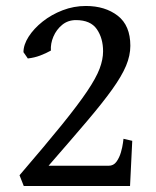

<svg xmlns="http://www.w3.org/2000/svg" viewBox="-20 -623 521 643"><path d="M415.5 0H59.6L45.4 -36.1Q131.8 -136.7 186.8 -204.6Q241.7 -272.5 271.7 -317.1Q301.8 -361.8 313.5 -392.8Q325.2 -423.8 325.2 -451.2Q325.2 -495.1 304.2 -525.4Q283.2 -555.7 234.4 -555.7Q207.5 -555.7 188.2 -539.8Q168.9 -523.9 158.9 -500.5Q148.9 -477.1 150.4 -453.6Q133.8 -444.3 114.5 -437Q95.2 -429.7 73.2 -427.2L58.6 -448.2Q58.6 -473.1 75.9 -500.2Q93.3 -527.3 122.8 -550.8Q152.3 -574.2 189.7 -588.6Q227.1 -603 267.6 -603Q332 -603 374.3 -570.3Q416.5 -537.6 416.5 -469.7Q416.5 -437 402.1 -402.6Q387.7 -368.2 355.7 -323.5Q323.7 -278.8 271.2 -217Q218.8 -155.3 142.6 -67.9H343.8Q360.4 -67.9 370.1 -81.5Q379.9 -95.2 385 -113Q390.1 -130.9 391.8 -144.5Q393.6 -158.2 393.6 -158.2L422.9 -151.4Z"/></svg>

Font: Gentium Book Plus
Style: Regular
Weight: 400
Designer: Victor Gaultney, Annie Olsen, Iska Routamaa, Becca Hirsbrunner
Foundry: SIL International
Version: Version 6.101